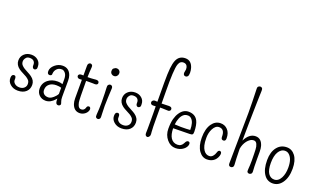

<svg xmlns="http://www.w3.org/2000/svg" viewBox="-84 -1397 3238 1932"><g transform="rotate(20 1534.5 -431.0)"><path d="M77.1 -123.5Q99.6 -123.5 97.2 -83Q95.2 -59.1 115.7 -42Q135.3 -25.4 166.3 -25.4Q197.3 -25.4 216.3 -42.5Q235.4 -59.6 235.4 -85.2Q235.4 -110.8 222.7 -125.2Q210 -139.6 190.9 -151.1Q171.9 -162.6 149.9 -173.1Q127.9 -183.6 108.9 -197.3Q64.5 -230 64.5 -277.8Q64.5 -319.3 92.8 -346.7Q123 -376.5 171.4 -376.5Q212.9 -376.5 240.7 -352.5Q270.5 -327.1 270.5 -286.6Q273.4 -266.6 265.1 -257.1Q256.8 -247.6 245.8 -247.6Q234.9 -247.6 228.3 -257.3Q221.7 -267.1 222.4 -280.3Q223.1 -293.5 220.9 -303.5Q218.8 -313.5 212.4 -321.8Q198.2 -340.3 166.5 -340.3Q141.1 -340.3 129.4 -328.1Q109.4 -307.1 109.4 -284.2Q109.4 -261.2 122.1 -246.3Q134.8 -231.4 153.8 -219.5Q172.9 -207.5 194.8 -196.8Q216.8 -186 235.8 -172.4Q280.3 -140.6 280.3 -92.8Q280.3 -46.9 250 -18.6Q218.3 11.2 161.6 11.2Q112.8 11.2 80.1 -17.6Q46.4 -46.4 49.3 -89.8Q51.3 -123.5 77.1 -123.5Z M563.5 -100.1Q563 -127 563.5 -166Q542.5 -173.3 510.3 -173.3Q466.8 -173.3 439 -152.3Q425.3 -141.6 417 -126.2Q408.7 -110.8 408.7 -86.7Q408.7 -62.5 425.3 -46.4Q441.9 -30.3 474.1 -30.3Q506.3 -30.3 545.9 -74.2Q557.1 -86.4 563.5 -100.1ZM594.7 10.3Q565.4 10.3 565.4 -34.2Q565.4 -37.1 564.9 -50.8Q560.5 -45.4 555.2 -39.1Q511.2 10.7 459.5 10.7Q418 10.7 390.6 -15.6Q362.3 -43 362.3 -85.4Q362.3 -144.5 408.2 -180.7Q428.7 -196.8 454.3 -205.1Q480 -213.4 511.7 -213.4Q538.1 -213.4 563.5 -204.6V-256.3Q563.5 -299.3 545.7 -320.8Q527.8 -342.3 508.8 -342.3Q489.7 -342.3 477.8 -337.4Q465.8 -332.5 456.5 -323.2Q436 -303.2 433.1 -273.4Q434.6 -257.8 426.8 -251.7Q418.9 -245.6 409.7 -245.6Q383.3 -245.6 384.3 -280.8Q385.3 -317.4 421.4 -348.1Q458.5 -379.9 504.4 -379.9Q572.8 -379.9 596.7 -312Q605 -287.6 605 -258.3V-208L604.5 -126V-82.5Q604.5 -53.2 611.6 -35.2Q618.7 -17.1 618.7 -9.5Q618.7 -2 611.3 4.2Q604 10.3 594.7 10.3Z M731.9 -462.9Q731.9 -480 740.2 -488.3Q748.5 -496.6 758.3 -496.6Q768.1 -496.6 775.9 -488.3Q783.7 -480 781.7 -462.9Q777.3 -417.5 776.4 -357.4Q816.4 -357.4 836.9 -359.9Q857.4 -362.3 866.2 -362.3Q899.4 -363.3 899.4 -337.9Q899.4 -323.2 882.3 -317.4Q876.5 -315.4 868.7 -315.9Q860.8 -316.4 851.8 -316.7Q842.8 -316.9 834 -316.9Q818.8 -316.9 804.9 -316.9Q791 -316.9 780.3 -316.4Q778.3 -316.4 775.9 -316.4Q775.9 -315.4 775.9 -314.9Q775.9 -112.8 781.7 -86.9Q787.6 -61 794.4 -49.8Q806.6 -30.3 825.7 -30.3Q856.4 -30.3 867.2 -60.5Q871.6 -85 892.1 -85Q899.4 -85 905 -78.9Q910.6 -72.8 910.6 -61Q910.6 -49.3 903.3 -35.6Q896 -22 883.8 -11.7Q856.9 10.7 823.7 10.7Q763.2 10.7 740.2 -56.2Q731.9 -80.6 731.9 -116.2V-313Q721.7 -312.5 709.5 -311.5Q694.3 -311 686.8 -319.1Q679.2 -327.1 679.2 -336.2Q679.2 -345.2 687 -352.3Q694.8 -359.4 710.4 -359.4L731.9 -358.9Z M1060.5 -517.6Q1064 -509.8 1063.2 -498.8Q1062.5 -487.8 1058.1 -480Q1053.7 -472.2 1047.9 -467.3Q1036.6 -458.5 1024.9 -458.5Q1013.2 -458.5 1006.3 -461.2Q999.5 -463.9 994.1 -468.8Q981.4 -480.5 981.4 -499.5Q981.4 -518.6 991.2 -526.9Q1007.3 -541 1023.4 -541Q1049.8 -541 1060.5 -517.6ZM1034.2 -4.9Q1025.9 3.4 1016.1 3.4Q1006.3 3.4 997.8 -3.9Q989.3 -11.2 991.2 -33.7Q996.6 -95.7 996.6 -159.2Q996.6 -222.7 994.9 -262Q993.2 -301.3 992.4 -321.3Q991.7 -341.3 994.1 -347.2Q996.6 -353 1001 -356.4Q1009.3 -364.3 1019.5 -364.3Q1029.8 -364.3 1037.6 -356.9Q1045.4 -349.6 1044.9 -334Q1042.5 -283.2 1040 -233.9Q1037.6 -184.6 1037.6 -145Q1037.6 -105.5 1040 -63.2Q1042.5 -21 1040.3 -14.9Q1038.1 -8.8 1034.2 -4.9Z M1187.5 -123.5Q1210 -123.5 1207.5 -83Q1205.6 -59.1 1226.1 -42Q1245.6 -25.4 1276.6 -25.4Q1307.6 -25.4 1326.7 -42.5Q1345.7 -59.6 1345.7 -85.2Q1345.7 -110.8 1333 -125.2Q1320.3 -139.6 1301.3 -151.1Q1282.2 -162.6 1260.3 -173.1Q1238.3 -183.6 1219.2 -197.3Q1174.8 -230 1174.8 -277.8Q1174.8 -319.3 1203.1 -346.7Q1233.4 -376.5 1281.7 -376.5Q1323.2 -376.5 1351.1 -352.5Q1380.9 -327.1 1380.9 -286.6Q1383.8 -266.6 1375.5 -257.1Q1367.2 -247.6 1356.2 -247.6Q1345.2 -247.6 1338.6 -257.3Q1332 -267.1 1332.8 -280.3Q1333.5 -293.5 1331.3 -303.5Q1329.1 -313.5 1322.8 -321.8Q1308.6 -340.3 1276.9 -340.3Q1251.5 -340.3 1239.7 -328.1Q1219.7 -307.1 1219.7 -284.2Q1219.7 -261.2 1232.4 -246.3Q1245.1 -231.4 1264.2 -219.5Q1283.2 -207.5 1305.2 -196.8Q1327.1 -186 1346.2 -172.4Q1390.6 -140.6 1390.6 -92.8Q1390.6 -46.9 1360.4 -18.6Q1328.6 11.2 1272 11.2Q1223.1 11.2 1190.4 -17.6Q1156.7 -46.4 1159.7 -89.8Q1161.6 -123.5 1187.5 -123.5Z M1674.8 -731 1681.2 -769Q1681.2 -812.5 1652.3 -822.8Q1644 -825.7 1630.6 -825.7Q1617.2 -825.7 1604.5 -816.9Q1591.8 -808.1 1583 -783.7Q1563.5 -726.6 1566.4 -485.4Q1567.4 -421.9 1567.4 -362.3L1646 -364.7Q1678.7 -364.7 1678.7 -340.3Q1678.7 -325.2 1662.1 -318.4Q1656.2 -316.4 1643.6 -317.4Q1604.5 -319.3 1590.8 -319.3Q1577.6 -319.3 1567.4 -318.8V-231.4Q1567.4 -89.8 1570.8 -61.5Q1574.2 -33.2 1572.3 -24.4Q1570.3 -15.6 1565.9 -9.8Q1557.1 2.9 1546.1 2.9Q1535.2 2.9 1528.1 -5.9Q1521 -14.6 1521.7 -30.8Q1522.5 -46.9 1522.7 -75.9Q1522.9 -105 1522.7 -145.8Q1522.5 -186.5 1522.5 -237.3Q1522 -274.9 1521.5 -315.9Q1510.3 -314.9 1495.1 -314.5Q1479 -313.5 1471.7 -321.3Q1464.4 -329.1 1464.4 -337.9Q1464.4 -346.7 1467.5 -351.8Q1470.7 -356.9 1475.6 -360.4Q1484.9 -366.7 1495.6 -366.7L1521.5 -364.7Q1520.5 -470.7 1520.5 -566.4Q1520.5 -670.9 1526.1 -723.6Q1531.7 -776.4 1544.9 -809.6Q1570.8 -872.6 1638.7 -872.6Q1702.1 -872.6 1723.6 -801.3Q1731 -777.8 1731 -750.2Q1731 -722.7 1722.2 -711.9Q1713.4 -701.2 1701.7 -701.2Q1674.8 -701.2 1674.8 -731Z M1929.2 -210.9Q1930.2 -295.9 1893.6 -327.1Q1878.9 -340.3 1857.9 -340.3Q1836.9 -340.3 1823.2 -332.5Q1809.6 -324.7 1799.1 -311.5Q1788.6 -298.3 1781.5 -281.5Q1774.4 -264.6 1770 -247.1Q1765.6 -228.5 1763.7 -210.4L1830.6 -207.5Q1896 -207.5 1929.2 -210.9ZM1761.7 -168.5Q1762.7 -101.1 1786.1 -65.4Q1811.5 -27.3 1857.9 -27.3Q1900.4 -27.3 1919.9 -69.3Q1932.1 -96.7 1950.2 -96.7Q1958.5 -96.7 1964.1 -91.3Q1969.7 -85.9 1969.2 -72.5Q1968.8 -59.1 1959.7 -43.5Q1950.7 -27.8 1934.6 -15.6Q1899.4 11.7 1850.1 11.7Q1796.9 11.7 1758.3 -33.7Q1717.8 -81.5 1717.8 -147.5Q1717.8 -213.4 1729.2 -254.6Q1740.7 -295.9 1759.8 -323.2Q1796.9 -378.4 1852.5 -378.4Q1923.8 -378.4 1952.6 -322.3Q1972.7 -283.2 1974.1 -207.5Q1974.6 -186 1967.3 -178.7Q1960 -171.4 1937.5 -171.4Z M2302.2 -256.3Q2302.2 -225.1 2277.6 -225.1Q2252.9 -225.1 2252.9 -256.3Q2253.9 -337.4 2193.4 -337.4Q2155.3 -337.4 2130.4 -289.6Q2108.4 -246.1 2108.4 -194.3Q2108.4 -142.6 2116 -113.3Q2123.5 -84 2136.2 -65.4Q2159.7 -29.8 2196.3 -29.8Q2219.7 -29.8 2235.1 -47.6Q2250.5 -65.4 2255.9 -85Q2264.2 -115.2 2281.2 -115.2Q2289.6 -114.7 2295.9 -108.4Q2302.2 -102.1 2300.8 -85.2Q2299.3 -68.4 2290 -49.8Q2280.8 -31.2 2266.1 -17.6Q2234.9 10.3 2188 10.3Q2136.7 10.3 2102.1 -37.1Q2064.5 -88.4 2064.5 -179.2Q2064.5 -274.4 2103 -328.6Q2138.7 -378.4 2193.4 -379.4Q2239.7 -380.4 2270 -348.6Q2302.2 -315.9 2302.2 -256.3Z M2459 -289.6Q2502.4 -377 2570.8 -377Q2632.3 -377 2653.8 -304.7Q2661.1 -279.3 2661.1 -242.2V-163.1Q2661.1 -75.2 2665 -32.2Q2666 -16.6 2656.5 -8.3Q2647 0 2636.2 0Q2625.5 0 2617.7 -7.3Q2609.9 -14.6 2612.8 -41.5Q2616.7 -83 2616.7 -132.3Q2616.7 -181.6 2615.7 -201.9Q2614.7 -222.2 2614 -252Q2613.3 -281.7 2602.1 -306.6Q2590.8 -331.5 2568.6 -331.5Q2546.4 -331.5 2529.1 -319.8Q2511.7 -308.1 2497.6 -290Q2468.8 -251.5 2461.4 -203.1Q2463.4 -86.4 2467.8 -32.2Q2468.8 -16.6 2460.4 -8.3Q2452.1 0 2439 0Q2414.1 0 2414.1 -30.3L2420.9 -572.3Q2420.9 -676.3 2415.5 -832Q2414.6 -847.7 2424.1 -855.2Q2433.6 -862.8 2444.3 -862.8Q2455.1 -862.8 2462.6 -855.2Q2470.2 -847.7 2469.5 -828.6Q2468.8 -809.6 2467.8 -773.2Q2466.8 -736.8 2465.6 -690.9Q2464.4 -645 2463.4 -592.3Q2462.4 -539.6 2461.4 -484.4Q2460.4 -429.2 2460 -374Q2459.5 -330.6 2459 -289.6Z M2937 -328.6Q2920.9 -340.3 2899.2 -340.3Q2877.4 -340.3 2859.6 -328.4Q2841.8 -316.4 2829.6 -294.9Q2804.7 -252 2804.7 -177Q2804.7 -102.1 2828.6 -66.4Q2852.5 -30.8 2892.6 -30.8Q2936.5 -30.8 2962.9 -81.1Q2986.3 -126 2986.3 -191.4Q2986.3 -292 2937 -328.6ZM2892.1 10.7Q2864.3 11.2 2840.1 -0.7Q2815.9 -12.7 2798.3 -38.1Q2759.8 -91.8 2759.8 -190.9Q2759.8 -279.8 2801.3 -331.1Q2840.3 -379.9 2904.8 -379.9Q2959 -379.9 2994.6 -333Q3031.2 -283.2 3031.2 -196.3Q3031.2 -99.6 2988.8 -42Q2950.7 9.8 2892.1 10.7Z"/></g></svg>

Font: Pompiere 
Style: Regular
Weight: 400
Designer: Karolina Lach
Foundry: Sorkin Type Co.
Version: Version 1.002